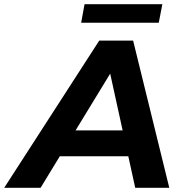

<svg xmlns="http://www.w3.org/2000/svg" viewBox="-83 -893 869 913"><path d="M-63 0 389 -700H550L722 0H560L424 -620H488L110 0ZM124 -150 190 -273H551L570 -150ZM303 -785 319 -873H689L672 -785Z"/></svg>

Font: Montserrat Thin
Style: Bold Italic
Weight: 700
Italic angle: -11.3°
Version: Version 9.000